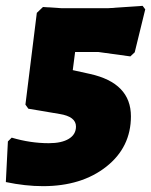

<svg xmlns="http://www.w3.org/2000/svg" viewBox="-41 -542 517 657"><path d="M447 -522 456 -510 420 -363 405 -349 296 -364H216L208 -302L267 -289Q407 -258 407 -144Q407 -38 322.5 28.5Q238 95 106 95Q46 95 -21 81L-14 -58L-1 -71Q63 -52 126 -52Q170 -52 194.5 -67Q219 -82 219 -109Q219 -143 163 -152L56 -170L46 -184L85 -498L106 -518L169 -514H330Z"/></svg>

Font: Alegreya Sans SC Black
Style: Italic
Weight: 900
Italic angle: -7°
Designer: Juan Pablo del Peral
Foundry: Huerta Tipografica
Version: Version 2.007